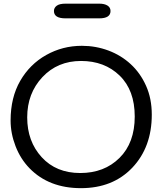

<svg xmlns="http://www.w3.org/2000/svg" viewBox="-20 -1006 873 1034"><path d="M126.5 -374Q126.5 -244.6 204.6 -159.4Q282.7 -74.2 412.1 -74.2Q541.5 -74.2 623.5 -155.5Q705.6 -236.8 705.6 -378.4Q705.6 -520 624.3 -598.9Q543 -677.7 416.5 -677.7Q290 -677.7 208.3 -590.6Q126.5 -503.4 126.5 -374ZM37.1 -356.9Q37.1 -481 88.9 -570.6Q140.6 -660.2 228.8 -709.7Q316.9 -759.3 420.9 -759.3Q495.6 -759.3 563.7 -733.9Q631.8 -708.5 683.8 -660.6Q735.8 -612.8 766.6 -543.9Q797.4 -475.1 797.4 -388.7Q797.4 -213.4 692.6 -103Q587.9 7.3 415.8 7.3Q243.7 7.3 139.2 -99.6Q90.3 -149.9 63.7 -218.8Q37.1 -287.6 37.1 -356.9ZM332.5 -907.2Q270.5 -907.2 270.5 -946.8Q270.5 -963.9 285.4 -975.1Q300.3 -986.3 332.5 -986.3H514.6Q542.5 -986.3 558.8 -976.1Q575.2 -965.8 575.2 -946.8Q575.2 -907.2 514.6 -907.2Z"/></svg>

Font: Oldenburg
Style: Regular
Weight: 400
Designer: Nicole Fally
Foundry: Nicole Fally
Version: Version 1.001